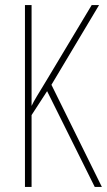

<svg xmlns="http://www.w3.org/2000/svg" viewBox="-20 -734 420 754"><path d="M380 0 182 -401 369 -714H340L160 -414C132 -368 112 -336 104 -318V-714H78V0H104V-282L165 -376L352 0Z"/></svg>

Font: Noto Sans Devanagari UI ExtraCondensed Thin
Style: Regular
Weight: 100
Width: 2
Designer: Jelle Bosma - Monotype Design Team
Foundry: Monotype Imaging Inc.
Version: Version 2.004